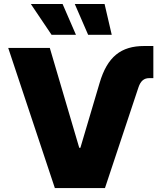

<svg xmlns="http://www.w3.org/2000/svg" viewBox="-20 -949 815 969"><path d="M482.4 -529.3 385.7 -203.1H379.9L231.4 -707H21.5L256.8 0H509.8L678.7 -507.8C689.5 -540 706.1 -554.7 733.4 -554.7H753.9V-716.8H708C590.8 -716.8 521.5 -663.1 482.4 -529.3ZM240.2 -773.4H363.3L295.9 -928.7H135.7ZM424.8 -773.4H543.9L507.8 -928.7H357.4Z"/></svg>

Font: Pretendard Black
Style: Regular
Weight: 900
Designer: Base glyphs from Inter by Rasmus Andersson; Hangeul glyphs from Noto Sans CJK(Source Han Sans) by Jang Soo-young and Kan
Foundry: Kil Hyung-jin
Version: Version 1.309;Glyphs 3.2 (3225)